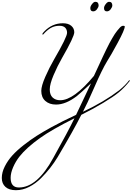

<svg xmlns="http://www.w3.org/2000/svg" viewBox="-244 -1144 1460 2130"><path d="M582 168Q332 293 200 387Q48 496 -29 594Q-71 648 -98.5 711.5Q-126 775 -126 829Q-126 936 -34 936Q169 936 348 606Q514 309 582 168ZM944 -464Q889 -374 804 -179Q719 16 676 96Q910 -14 1078 -142Q1115 -172 1145.5 -203.5Q1176 -235 1184 -248Q1188 -254 1192 -254Q1196 -254 1196 -251Q1196 -248 1194 -244Q1134 -169 1074.5 -120Q1015 -71 899 -1.5Q783 68 658 130Q575 296 396 598Q320 724 212 832Q152 892 80 929Q8 966 -67.5 966Q-143 966 -183.5 929.5Q-224 893 -224 830.5Q-224 768 -191 702.5Q-158 637 -107.5 581Q-57 525 19 465.5Q95 406 164.5 362Q234 318 323 269Q443 203 600 130L766 -220Q651 -112 607 -77Q485 16 378 16Q304 16 259 -24Q214 -64 214 -136Q214 -190 258.5 -292Q303 -394 357 -487Q500 -733 500 -780Q500 -815 479.5 -836.5Q459 -858 415.5 -858Q372 -858 334.5 -841.5Q297 -825 254 -782Q249 -777 244 -771Q235 -760 232 -760Q226 -760 226 -767Q226 -774 248 -796Q335 -886 454 -886Q514 -886 547 -857.5Q580 -829 580 -786Q580 -737 444 -500Q393 -411 350.5 -311Q308 -211 308 -151.5Q308 -92 340 -62Q372 -32 424 -32Q574 -32 798 -302Q818 -345 851.5 -417.5Q885 -490 898 -517.5Q911 -545 934.5 -594Q958 -643 970 -664.5Q982 -686 1000 -718Q1030 -771 1056 -803Q1082 -834 1088 -840Q1106 -858 1123 -858Q1140 -858 1140 -850Q1140 -814 1061.5 -669Q983 -524 944 -464ZM758 -1054Q758 -1076 778 -1100Q796 -1124 814 -1124Q832 -1124 841 -1113.5Q850 -1103 850 -1084Q850 -1065 832 -1041.5Q814 -1018 790 -1018Q758 -1018 758 -1054ZM910 -1054Q910 -1076 930 -1100Q948 -1124 966 -1124Q984 -1124 993 -1113.5Q1002 -1103 1002 -1084Q1002 -1065 984 -1041.5Q966 -1018 942 -1018Q910 -1018 910 -1054Z"/></svg>

Font: Miama
Style: Regular
Weight: 400
Italic angle: 16.5°
Designer: Linus Romer
Foundry: Linus Romer
Version: 0.32